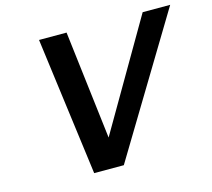

<svg xmlns="http://www.w3.org/2000/svg" viewBox="-103 -846 1071 970"><g transform="rotate(-15 432.5 -361.0)"><path d="M865 -722H721L391 -155L323 -722H179L274 0H429Z"/></g></svg>

Font: Perun SemiBold Italic
Style: Regular
Weight: 400
Italic angle: -12°
Foundry: Copyright (c) Stefan Peev, Context Ltd, 2016
Version: Version 1.026